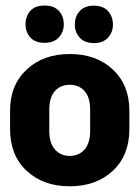

<svg xmlns="http://www.w3.org/2000/svg" viewBox="-20 -649 493 679"><path d="M70.3 -562.5Q70.3 -535.6 87.2 -516.6Q104 -497.6 137.7 -497.6Q170.4 -497.6 188 -516.6Q205.6 -535.6 205.6 -562.5Q205.6 -591.8 188.2 -610.6Q170.9 -629.4 138.2 -629.4Q104 -629.4 87.2 -610.6Q70.3 -591.8 70.3 -562.5ZM244.6 -562Q244.6 -535.2 262 -515.9Q279.3 -496.6 312 -496.6Q344.7 -496.6 362.1 -515.9Q379.4 -535.2 379.4 -561.5Q379.4 -590.8 362.1 -609.9Q344.7 -628.9 312 -628.9Q279.3 -628.9 262 -609.9Q244.6 -590.8 244.6 -562ZM15.6 -192.4Q15.6 -99.6 74.2 -44.9Q132.8 9.8 226.6 9.8Q320.3 9.8 378.9 -44.9Q437.5 -99.6 437.5 -192.4V-257.3Q437.5 -348.6 378.9 -403.3Q320.3 -458 226.6 -458Q133.3 -458 74.5 -403.3Q15.6 -348.6 15.6 -257.3ZM154.3 -260.7Q154.3 -304.7 174.1 -326.9Q193.8 -349.1 226.6 -349.1Q259.3 -349.1 279.1 -326.9Q298.8 -304.7 298.8 -260.7V-186.5Q298.8 -143.1 279.1 -120.4Q259.3 -97.7 226.6 -97.7Q194.3 -97.7 174.3 -120.4Q154.3 -143.1 154.3 -186.5Z"/></svg>

Font: Roboto Flex Super Cond Bold
Style: Regular
Weight: 700
Width: 3
Designer: Berlow after Robertson
Foundry: Google
Version: Version 3.000